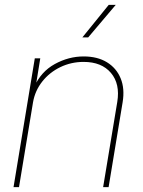

<svg xmlns="http://www.w3.org/2000/svg" viewBox="-20 -769 589 789"><path d="M115.7 -348.6 58.1 0H35.6L123 -529.3H145.5L126.5 -412.1H120.6Q148.4 -474.6 205.3 -505.9Q262.2 -537.1 323.7 -537.1Q380.4 -537.1 419.4 -513.2Q458.5 -489.3 475.8 -447Q493.2 -404.8 483.9 -348.6L426.3 0H403.8L461.9 -350.1Q474.1 -424.3 435.8 -469.5Q397.5 -514.6 323.7 -514.6Q272.5 -514.6 228 -493.2Q183.6 -471.7 153.8 -434.1Q124 -396.5 115.7 -348.6ZM318.4 -615.2 426.8 -749H455.6L342.3 -615.2Z"/></svg>

Font: Inter 24pt Thin
Style: Italic
Weight: 250
Italic angle: -9.3988°
Version: Version 4.001;git-66647c0bb